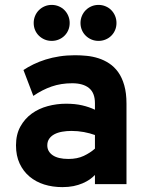

<svg xmlns="http://www.w3.org/2000/svg" viewBox="-20 -747 598 779"><path d="M365.2 0V-37.1Q356.4 -27.8 344 -19Q331.5 -10.3 314.9 -3.2Q298.3 3.9 278.1 8.1Q257.8 12.2 232.9 12.2Q193.4 12.2 159.2 1.5Q125 -9.3 99.6 -30.8Q74.2 -52.2 59.6 -83.7Q44.9 -115.2 44.9 -157.2Q44.9 -201.2 62.5 -233.2Q80.1 -265.1 108.6 -285.9Q137.2 -306.6 173.6 -316.4Q210 -326.2 248 -326.2Q284.7 -326.2 313.2 -319.6Q341.8 -313 365.2 -301.8V-328.1Q365.2 -370.1 341.3 -389.6Q317.4 -409.2 272.9 -409.2Q227.5 -409.2 189.5 -396Q151.4 -382.8 115.2 -357.9L75.2 -462.9Q93.3 -475.1 116 -486.1Q138.7 -497.1 165 -505.4Q191.4 -513.7 221.4 -518.3Q251.5 -522.9 284.2 -522.9Q307.1 -522.9 331.5 -520.5Q356 -518.1 379.2 -510.7Q402.3 -503.4 423.1 -489.7Q443.8 -476.1 459.5 -454.3Q475.1 -432.6 484.1 -401.1Q493.2 -369.6 493.2 -326.2V0ZM257.8 -102.1Q293.5 -102.1 319.8 -114.5Q346.2 -127 365.2 -144V-199.2Q345.2 -206.5 320.6 -211.2Q295.9 -215.8 270 -215.8Q250 -215.8 232.2 -212.6Q214.4 -209.5 200.9 -202.4Q187.5 -195.3 179.7 -184.1Q171.9 -172.9 171.9 -157.2Q171.9 -132.3 193.8 -117.2Q215.8 -102.1 257.8 -102.1ZM189.9 -581.1Q174.3 -581.1 161.1 -586.7Q147.9 -592.3 137.9 -602.1Q127.9 -611.8 122.3 -625Q116.7 -638.2 116.7 -653.8Q116.7 -668.9 122.3 -682.4Q127.9 -695.8 137.9 -705.8Q147.9 -715.8 161.1 -721.4Q174.3 -727.1 189.9 -727.1Q205.1 -727.1 218.5 -721.4Q231.9 -715.8 241.7 -705.8Q251.5 -695.8 257.1 -682.4Q262.7 -668.9 262.7 -653.8Q262.7 -638.2 257.1 -625Q251.5 -611.8 241.7 -602.1Q231.9 -592.3 218.5 -586.7Q205.1 -581.1 189.9 -581.1ZM379.9 -581.1Q364.3 -581.1 351.1 -586.7Q337.9 -592.3 327.9 -602.1Q317.9 -611.8 312.3 -625Q306.6 -638.2 306.6 -653.8Q306.6 -668.9 312.3 -682.4Q317.9 -695.8 327.9 -705.8Q337.9 -715.8 351.1 -721.4Q364.3 -727.1 379.9 -727.1Q395 -727.1 408.4 -721.4Q421.9 -715.8 431.6 -705.8Q441.4 -695.8 447 -682.4Q452.6 -668.9 452.6 -653.8Q452.6 -638.2 447 -625Q441.4 -611.8 431.6 -602.1Q421.9 -592.3 408.4 -586.7Q395 -581.1 379.9 -581.1Z"/></svg>

Font: Overpass
Style: Bold
Weight: 700
Designer: Delve Withrington
Foundry: Delve Fonts
Version: Version 1.001